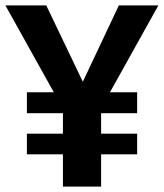

<svg xmlns="http://www.w3.org/2000/svg" viewBox="-24 -694 609 714"><path d="M385 -351H486V-273H352V-197H486V-120H352V0H210V-120H76V-197H210V-273H76V-351H176L-4 -674H148L284 -390L418 -674H565Z"/></svg>

Font: Wolseley Sans SemiBold
Style: Regular
Weight: 600
Designer: Carrois Corporate & Edenspiekermann AG
Foundry: Carrois Corporate GbR & Edenspiekermann AG
Version: Version 4.202